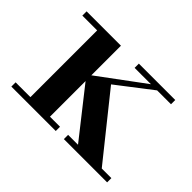

<svg xmlns="http://www.w3.org/2000/svg" viewBox="-98 -645 830 830"><g transform="rotate(45 317.0 -230.0)"><path d="M431.5 0 222 -266 484 -460H520.5L327.5 -311.5L577 0ZM29.5 0V-26H301V0ZM120 0V-434H29.5V-460H239.5V0ZM350.5 0V-26H615V0ZM349 -434V-460H571.5V-434Z"/></g></svg>

Font: Bodoni Moda SC 9pt SemiBold
Style: Regular
Weight: 600
Designer: Owen Earl
Foundry: indestructible type
Version: Version 2.005